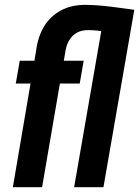

<svg xmlns="http://www.w3.org/2000/svg" viewBox="-20 -782 581 802"><path d="M155.8 0H33.7L130.9 -570.3Q138.2 -628.9 164.3 -671.9Q190.4 -714.8 234.6 -738.5Q278.8 -762.2 338.9 -761.7Q372.6 -761.2 406.2 -758.1Q439.9 -754.9 473.1 -750.2Q506.3 -745.6 539.6 -741.2L478 -637.7Q445.8 -644.5 412.8 -650.4Q379.9 -656.2 347.7 -656.2Q320.8 -656.2 301.5 -645.5Q282.2 -634.8 270.3 -615.7Q258.3 -596.7 253.9 -571.3ZM289.6 0 418.5 -741.2H541L412.1 0ZM329.6 -528.3 313 -433.1H45.9L62.5 -528.3Z"/></svg>

Font: Roboto Condensed SemiBold
Style: Italic
Weight: 600
Italic angle: -12°
Designer: Christian Robertson
Foundry: Google
Version: Version 3.008; 2023